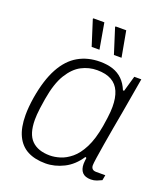

<svg xmlns="http://www.w3.org/2000/svg" viewBox="-135 -817 802 924"><g transform="rotate(20 265.5 -355.5)"><path d="M205 12Q151 12 113.5 -7.5Q76 -27 56 -68.5Q36 -110 36 -175Q36 -195 38 -217.5Q40 -240 44 -265Q60 -361 93 -421.5Q126 -482 175 -510Q224 -538 286 -538Q324 -538 352.5 -528.5Q381 -519 402 -498.5Q423 -478 436 -446H442L465 -526H501L481 -410Q477 -384 469.5 -343.5Q462 -303 454 -257.5Q446 -212 439 -170Q432 -128 427.5 -97.5Q423 -67 423 -58Q423 -46 429.5 -39.5Q436 -33 449 -33H496L491 -6Q481 -1 467 4.5Q453 10 437 10Q407 10 393 -5.5Q379 -21 379 -49Q379 -56 380 -64Q381 -72 382 -80L376 -83Q344 -34 298 -11Q252 12 205 12ZM212 -31Q236 -31 264 -39.5Q292 -48 320 -71Q348 -94 370.5 -138Q393 -182 405 -252Q409 -277 411.5 -295.5Q414 -314 415 -328Q416 -342 416 -354Q416 -400 402.5 -431.5Q389 -463 360.5 -479Q332 -495 287 -495Q245 -495 207.5 -475.5Q170 -456 141 -409Q112 -362 98 -278Q93 -248 90.5 -228.5Q88 -209 87 -195Q86 -181 86 -169Q86 -96 118.5 -63.5Q151 -31 212 -31ZM337 -591 296 -720 298 -723H352L376 -591ZM223 -591 182 -720 184 -723H240L263 -591Z"/></g></svg>

Font: Archivo SemiBold Thin
Style: Italic
Weight: 250
Italic angle: -10°
Version: Version 2.001